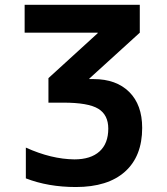

<svg xmlns="http://www.w3.org/2000/svg" viewBox="-20 -750 680 780"><path d="M360.4 -428.7Q452.1 -428.7 504.9 -376.5Q557.6 -324.2 557.6 -230.5Q557.6 -115.2 487.8 -52.7Q418 9.8 288.1 9.8Q175.8 9.8 85 -25.4V-150.4Q188.5 -103.5 282.2 -102.5Q348.6 -102.5 384.3 -134.8Q419.9 -167 419.9 -227.5Q419.9 -283.2 379.4 -308.1Q338.9 -333 237.3 -333H176.8V-432.6L377 -615.2V-617.2H80.1V-730.5H547.9V-617.2L342.8 -430.7V-428.7Z"/></svg>

Font: Mgen+ 1c bold
Style: Bold
Weight: 700
Designer: [Source Han Sans]
Ryoko NISHIZUKA  (kana & ideographs); Paul D. Hunt (Latin, Greek & Cyrillic); Wenlong ZHANG  (bopomofo
Version: Version 1.059.20150602